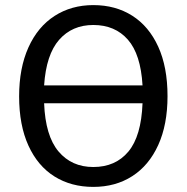

<svg xmlns="http://www.w3.org/2000/svg" viewBox="-20 -721 732 753"><path d="M637 -344Q637 -232 600.5 -152Q564 -72 498.5 -30Q433 12 346 12Q259 12 193.5 -29Q128 -70 91.5 -150Q55 -230 55 -343Q55 -454 91.5 -535Q128 -616 194 -658.5Q260 -701 346 -701Q433 -701 498.5 -659.5Q564 -618 600.5 -538Q637 -458 637 -344ZM153 -386H539Q532 -508 481.5 -565.5Q431 -623 346 -623Q263 -623 212 -565Q161 -507 153 -386ZM539 -316H153Q158 -188 209.5 -127Q261 -66 346 -66Q433 -66 483.5 -126.5Q534 -187 539 -316Z"/></svg>

Font: FiraGOUPP
Style: Medium
Weight: 400
Designer: bBox Type
Foundry: bBox Type GmbH
Version: Version 1.001